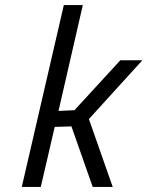

<svg xmlns="http://www.w3.org/2000/svg" viewBox="-20 -738 582 758"><path d="M232 -718H307L211 -300L274 -303L455 -500H542L331 -268L425 0H346L262 -239L196 -237L141 0H66Z"/></svg>

Font: Cairo
Style: Italic
Weight: 400
Italic angle: -13°
Designer: Mohamed Gaber, Accademia di Belle Arti di Urbino and others
Foundry: Kief Type Foundry, Accademia di Belle Arti di Urbino and others
Version: Version 3.011